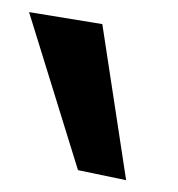

<svg xmlns="http://www.w3.org/2000/svg" viewBox="-20 -159 301 325"><path d="M112 129 193.5 146 153.2 -118.2 29.2 -138.5Z"/></svg>

Font: Hussar
Style: BdOpOblFour
Weight: 700
Foundry: Cannot Into Space Fonts
Version: Version 2.00